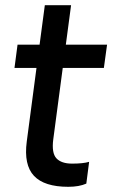

<svg xmlns="http://www.w3.org/2000/svg" viewBox="-20 -700 451 732"><path d="M231 -529.8H388.2L376 -440.9H219.2L183.1 -168.9Q176.3 -116.7 195.1 -96.4Q213.9 -76.2 254.9 -76.2Q296.9 -76.2 319.8 -83L309.1 0Q281.7 12.2 240.2 12.2Q148.9 12.2 109.6 -29.5Q70.3 -71.3 82 -160.2L119.1 -440.9H35.2L46.9 -529.8H130.9L150.9 -680.2H251Z"/></svg>

Font: Cooper Hewitt
Style: Medium Italic
Weight: 708
Designer: Village Type and Design LLC
Foundry: Cooper Hewitt Smithsonian Design Museum
Version: 1.000